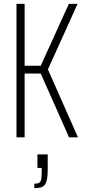

<svg xmlns="http://www.w3.org/2000/svg" viewBox="-20 -708 437 990"><path d="M65 0V-688H107V-369H190L335 -688H380L227 -350L382 0H336L190 -329H107V0ZM157 262V239Q175 239 183 233.5Q191 228 193 214Q195 200 195 176V158H173V88H226V165Q226 194 223 212.5Q220 231 212.5 242.5Q205 254 191.5 258Q178 262 157 262Z"/></svg>

Font: Saira ExtraCondensed ExtraLight
Style: Regular
Weight: 250
Width: 2
Designer: Hector Gatti with collaboration of the Omnibus-Type team
Foundry: Omnibus-Type
Version: Version 1.101